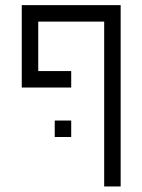

<svg xmlns="http://www.w3.org/2000/svg" viewBox="-20 -582 540 728"><path d="M250 -62.5V-125H187.5V-62.5ZM250 -250V-312.5H125V-500H375Q375 -500 375 125H437.5V-562.5H62.5V-250Z"/></svg>

Font: BFUnifontExMono
Style: Regular
Weight: 500
Version: Version 15.0.06